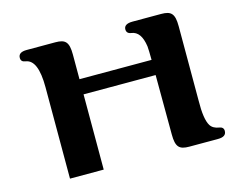

<svg xmlns="http://www.w3.org/2000/svg" viewBox="-90 -749 1072 880"><g transform="rotate(-15 446.5 -309.5)"><path d="M862 -48C842 -51 828 -59 820 -72C807 -93 801 -133 802 -192V-314V-545C802 -605 786 -620 739 -620H603C576 -620 562 -611 562 -594C562 -581 569 -573 584 -571C615 -567 633 -541 640 -493C641 -481 642 -459 642 -428H300V-545C300 -605 284 -620 237 -620H101C74 -620 61 -611 61 -593C61 -580 68 -573 82 -571C121 -566 140 -520 140 -433V1H300V-356H642L643 -74C643 -14 659 1 706 1H842C869 1 882 -8 882 -27C882 -39 875 -46 862 -48Z"/></g></svg>

Font: GFS Jackson
Style: Regular
Weight: 400
Designer: George Matthiopoulos
Foundry: George Matthiopoulos
Version: Version 1.0